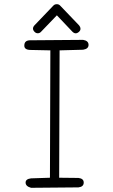

<svg xmlns="http://www.w3.org/2000/svg" viewBox="-20 -913 540 915"><path d="M376 -723Q402 -719 402 -699Q402 -680 376 -676L264 -673L262 -66L354 -65Q379 -62 379 -43Q379 -23 354 -20L128 -18Q102 -25 102 -43Q102 -60 128 -63L218 -66L220 -673L124 -675Q94 -676 96 -698Q97 -720 122 -721ZM144 -792 235 -887Q241 -893 251 -893Q260 -893 266 -887L357 -792Q363 -785 363.5 -776.5Q364 -768 356 -761Q340 -747 325 -762L251 -840L176 -762Q170 -755 161 -754.5Q152 -754 145 -761Q130 -776 144 -792Z"/></svg>

Font: Yomogi
Style: Regular
Weight: 400
Designer: satsuyako
Foundry: satsuyako
Version: Version 3.100